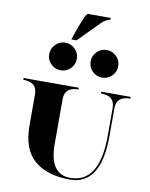

<svg xmlns="http://www.w3.org/2000/svg" viewBox="-99 -994 838 1070"><g transform="rotate(10 320.0 -458.5)"><path d="M244.1 -765.6 253.9 -794.9Q290 -899.4 301.8 -914.1Q307.6 -921.9 312.5 -921.9H439.5V-912.1Q434.6 -912.1 419.4 -904.8Q402.8 -897 390.1 -883.8L273.4 -765.6ZM394 -608.9Q371.1 -631.8 371.1 -664.1Q371.1 -696.3 394 -719.2Q417 -742.2 449.2 -742.2Q481.4 -742.2 504.4 -719.2Q527.3 -696.3 527.3 -664.1Q527.3 -631.8 504.4 -608.9Q481.4 -585.9 449.2 -585.9Q417 -585.9 394 -608.9ZM159.7 -608.9Q136.7 -631.8 136.7 -664.1Q136.7 -696.3 159.7 -719.2Q182.6 -742.2 214.8 -742.2Q247.1 -742.2 270 -719.2Q293 -696.3 293 -664.1Q293 -631.8 270 -608.9Q247.1 -585.9 214.8 -585.9Q182.6 -585.9 159.7 -608.9ZM546.9 -273.4Q546.9 4.9 371.1 4.9Q242.2 4.9 169.9 -56.6Q97.7 -118.2 97.7 -253.9V-429.7Q97.7 -498 19.5 -498V-507.8H332V-498Q253.9 -498 253.9 -429.7V-175.8Q253.9 -4.9 371.1 -4.9Q537.1 -4.9 537.1 -273.4V-429.7Q537.1 -498 459 -498V-507.8H625V-498Q546.9 -498 546.9 -429.7Z"/></g></svg>

Font: spinweradC
Style: Bold
Weight: 700
Width: 7
Version: Version 0.3